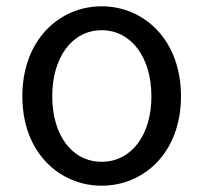

<svg xmlns="http://www.w3.org/2000/svg" viewBox="-20 -577 646 610"><path d="M303 13C436 13 555 -91 555 -271C555 -452 436 -557 303 -557C170 -557 51 -452 51 -271C51 -91 170 13 303 13ZM303 -63C210 -63 146 -146 146 -271C146 -396 210 -481 303 -481C396 -481 461 -396 461 -271C461 -146 396 -63 303 -63Z"/></svg>

Font: Spoqa Han Sans Neo Regular
Style: Regular
Weight: 400
Designer: [Spoqa Han Sans Neo] Dong-huui Kim  Younghwa Kang  Yujin Lee  [Noto Sans] Ryoko NISHIZUKA  (kana & ideographs); Paul D. 
Foundry: Spoqa (http://www.spoqa-han-sans.com)
Version: Version 1.000